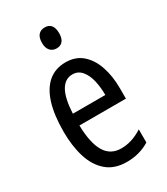

<svg xmlns="http://www.w3.org/2000/svg" viewBox="-187 -821 791 912"><g transform="rotate(-30 209.0 -364.5)"><path d="M215 -546Q270 -546 306 -514.5Q342 -483 360 -429.5Q378 -376 378 -309V-253H123Q125 -156 154 -107.5Q183 -59 242 -59Q271 -59 299.5 -68Q328 -77 358 -96V-24Q330 -7 299 1.5Q268 10 233 10Q165 10 123 -26.5Q81 -63 62 -125Q43 -187 43 -265Q43 -356 62.5 -418.5Q82 -481 120.5 -513.5Q159 -546 215 -546ZM215 -480Q174 -480 151 -440Q128 -400 124 -317H302Q302 -361 293 -398Q284 -435 264.5 -457.5Q245 -480 215 -480ZM213 -739Q236 -739 247.5 -724Q259 -709 259 -681Q259 -654 247.5 -639Q236 -624 213 -624Q191 -624 178 -639Q165 -654 165 -681Q165 -710 177.5 -724.5Q190 -739 213 -739Z"/></g></svg>

Font: Noto Sans Khmer ExtraCondensed
Style: Regular
Weight: 400
Width: 2
Designer: Danh Hong and the Monotype Design Team
Foundry: Monotype Imaging Inc.
Version: Version 2.004